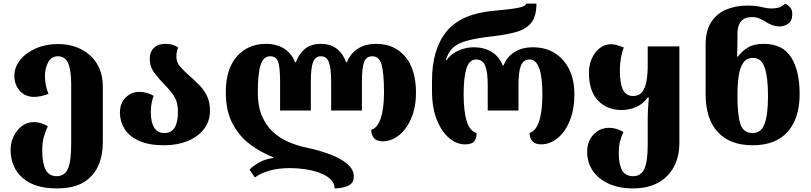

<svg xmlns="http://www.w3.org/2000/svg" viewBox="-20 -794 4512 1068"><path d="M295 254Q172 254 105.5 195.5Q39 137 39 38Q39 -1 56 -36Q73 -71 102 -93Q131 -115 169 -115Q206 -115 246 -92Q233 -64 224 -33Q215 -2 215 45Q215 112 233.5 149Q252 186 295 186Q339 186 357.5 145.5Q376 105 376 6V-324Q376 -402 359.5 -441.5Q343 -481 302 -481Q266 -481 248 -447.5Q230 -414 230 -373Q230 -317 250 -272Q229 -264 208.5 -259.5Q188 -255 170 -255Q120 -255 90 -289Q60 -323 60 -372Q60 -421 92.5 -461Q125 -501 180 -525Q235 -549 302 -549Q373 -549 429.5 -521Q486 -493 519 -440Q552 -387 552 -310V-2Q552 69 527 127Q502 185 446 219.5Q390 254 295 254Z M894 14Q807 14 752.5 -11Q698 -36 672.5 -77.5Q647 -119 647 -167Q647 -220 679 -251.5Q711 -283 755 -283Q776 -283 797 -277Q818 -271 835 -261Q819 -222 819 -170Q819 -115 837.5 -84.5Q856 -54 894 -54Q934 -54 952 -85Q970 -116 970 -172Q970 -226 947.5 -260Q925 -294 897 -321Q867 -352 840 -387Q813 -422 813 -469Q813 -505 836 -527.5Q859 -550 899 -550Q924 -550 941.5 -544.5Q959 -539 971 -530Q961 -505 961 -480Q961 -448 982 -423.5Q1003 -399 1032 -374Q1058 -351 1085 -324.5Q1112 -298 1130 -263Q1148 -228 1148 -178Q1148 -119 1114.5 -76Q1081 -33 1023.5 -9.5Q966 14 894 14Z M2073 -550Q2174 -550 2234 -479Q2294 -408 2294 -278Q2294 -199 2268.5 -138Q2243 -77 2200.5 -42.5Q2158 -8 2109 -8Q2076 -8 2060.5 -25.5Q2045 -43 2045 -72Q2080 -82 2098 -136Q2116 -190 2116 -278Q2116 -388 2102.5 -434.5Q2089 -481 2051 -481Q2018 -481 2005.5 -449Q1993 -417 1993 -340V-179H1822V-340Q1822 -417 1809 -449Q1796 -481 1765 -481Q1734 -481 1721.5 -449Q1709 -417 1709 -340V-179H1538V-340Q1538 -417 1527.5 -449Q1517 -481 1483 -481Q1445 -481 1429.5 -432.5Q1414 -384 1414 -280Q1414 -204 1436.5 -150.5Q1459 -97 1497 -61.5Q1535 -26 1584.5 -4.5Q1634 17 1689 28Q1759 43 1818 65.5Q1877 88 1912.5 118.5Q1948 149 1948 188Q1948 226 1915 240Q1882 254 1841 254Q1841 224 1818 202.5Q1795 181 1758.5 167.5Q1722 154 1678.5 147.5Q1635 141 1594 141Q1528 141 1478 155.5Q1428 170 1398 193L1368 150Q1388 128 1424 108.5Q1460 89 1501 85V81Q1429 53 1369 7.5Q1309 -38 1272.5 -108.5Q1236 -179 1236 -280Q1236 -411 1298 -480.5Q1360 -550 1459 -550Q1520 -550 1562 -522.5Q1604 -495 1621 -448H1626Q1643 -495 1676.5 -522.5Q1710 -550 1765 -550Q1818 -550 1853.5 -522.5Q1889 -495 1905 -448H1910Q1928 -495 1969.5 -522.5Q2011 -550 2073 -550Z M2566 9Q2520 9 2478 -26.5Q2436 -62 2409.5 -128.5Q2383 -195 2383 -288V-345Q2383 -520 2464 -619Q2545 -718 2726 -734Q2791 -740 2829 -745Q2867 -750 2885.5 -756.5Q2904 -763 2908 -774H2964Q2964 -706 2936.5 -669.5Q2909 -633 2854.5 -617Q2800 -601 2719 -592Q2632 -582 2579.5 -568Q2527 -554 2499.5 -528.5Q2472 -503 2460 -459H2464Q2489 -495 2531 -513Q2573 -531 2613 -531Q2675 -531 2717 -504Q2759 -477 2776 -430H2781Q2799 -477 2841 -504Q2883 -531 2945 -531Q3013 -531 3064.5 -499.5Q3116 -468 3145.5 -409.5Q3175 -351 3175 -270Q3175 -186 3149.5 -123Q3124 -60 3081.5 -25.5Q3039 9 2990 9Q2957 9 2941.5 -8.5Q2926 -26 2926 -55Q2961 -65 2979 -120Q2997 -175 2997 -270Q2997 -463 2926 -463Q2891 -463 2877.5 -429Q2864 -395 2864 -320V-179H2693V-320Q2693 -395 2678.5 -429Q2664 -463 2629 -463Q2590 -463 2574.5 -413Q2559 -363 2559 -270Q2559 -174 2576.5 -119Q2594 -64 2631 -54Q2631 -25 2618 -8Q2605 9 2566 9Z M3501 254Q3424 254 3366.5 228Q3309 202 3277.5 156Q3246 110 3246 50Q3246 -6 3280.5 -44.5Q3315 -83 3370 -83Q3407 -83 3448 -60Q3435 -32 3428.5 -7Q3422 18 3422 59Q3422 120 3440.5 153Q3459 186 3502 186Q3545 186 3564 146Q3583 106 3583 8V-141Q3583 -165 3585 -192.5Q3587 -220 3589 -252H3583Q3559 -217 3520 -199.5Q3481 -182 3438 -182Q3357 -182 3306.5 -234.5Q3256 -287 3256 -389Q3256 -434 3272.5 -470Q3289 -506 3317 -527Q3345 -548 3378 -548Q3396 -548 3412.5 -543Q3429 -538 3450 -530Q3440 -507 3434 -472.5Q3428 -438 3428 -405Q3428 -329 3445.5 -294.5Q3463 -260 3502 -260Q3535 -260 3552.5 -283Q3570 -306 3576.5 -344.5Q3583 -383 3583 -430V-536H3759V0Q3759 77 3728.5 134Q3698 191 3640.5 222.5Q3583 254 3501 254Z M4167 14Q4040 14 3972.5 -59.5Q3905 -133 3905 -271V-545Q3905 -623 3936 -671Q3967 -719 4020 -741Q4073 -763 4138 -763Q4163 -763 4183 -760.5Q4203 -758 4221 -754Q4247 -747 4273 -747Q4292 -747 4310.5 -751.5Q4329 -756 4347 -774Q4364 -766 4375.5 -752.5Q4387 -739 4387 -716Q4387 -677 4364 -662Q4341 -647 4318 -647Q4294 -647 4275 -654.5Q4256 -662 4240 -672Q4222 -684 4204 -691.5Q4186 -699 4162 -699Q4122 -699 4102 -675Q4082 -651 4082 -606V-575Q4082 -559 4081.5 -530.5Q4081 -502 4080 -479H4085Q4106 -509 4139.5 -529.5Q4173 -550 4228 -550Q4334 -550 4381 -475Q4428 -400 4428 -271Q4428 -135 4361 -60.5Q4294 14 4167 14ZM4167 -54Q4214 -54 4233 -105Q4252 -156 4252 -260Q4252 -365 4233.5 -418.5Q4215 -472 4169 -472Q4133 -472 4114 -444.5Q4095 -417 4088.5 -368.5Q4082 -320 4082 -260Q4082 -156 4098 -105Q4114 -54 4167 -54Z"/></svg>

Font: Noto Serif Georgian ExtraBold
Style: Regular
Weight: 800
Designer: Monotype Design Team, Akaki Razmadze
Foundry: Google LLC
Version: Version 2.003; ttfautohint (v1.8.4.7-5d5b)